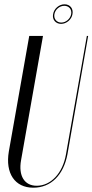

<svg xmlns="http://www.w3.org/2000/svg" viewBox="-20 -866 430 893"><path d="M227 -800C222 -775 239 -755 264 -755C289 -755 313 -775 317 -800C322 -826 306 -846 280 -846C255 -846 231 -826 227 -800ZM233 -800C237 -822 257 -839 279 -839C301 -839 315 -822 311 -800C307 -779 287 -761 265 -761C244 -761 229 -778 233 -800ZM116 -699 21 -161C4 -60 49 7 135 7C217 7 276 -52 294 -150L390 -699H384L287 -149C272 -60 216 -2 151 -2C93 -2 65 -49 78 -121L180 -699Z"/></svg>

Font: Moniqa Ita Display
Style: Italic
Weight: 400
Italic angle: -10°
Designer: Rajesh Rajput
Foundry: Rajesh Rajput
Version: Version 1.000